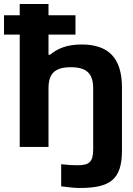

<svg xmlns="http://www.w3.org/2000/svg" viewBox="-50 -730 663 954"><path d="M48 -710V-654H-30V-558H48V0H191V-291C191 -364 222 -396 302 -396C381 -396 413 -364 413 -291V12C413 74 394 91 336 91C310 91 288 90 254 86V196C299 201 319 204 346 204C496 204 556 163 556 18V-295C556 -442 489 -509 355 -509C284 -509 235 -489 199 -458H191V-558H325V-654H191V-710Z"/></svg>

Font: LT Wave Bold
Style: Regular
Weight: 700
Designer: Daniel Lyons
Version: Version 2.5 (Glyphs App)